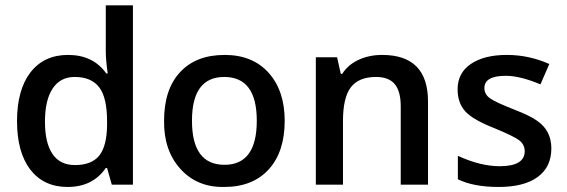

<svg xmlns="http://www.w3.org/2000/svg" viewBox="-20 -704 2160 732"><path d="M151.4 -240.2Q151.4 -159.2 180.2 -116.9Q209 -74.7 265.6 -74.7Q329.1 -74.7 358.2 -110.6Q387.2 -146.5 388.2 -226.6V-241.2Q388.2 -332.5 357.9 -371.6Q327.6 -410.6 264.6 -410.6Q210 -410.6 180.7 -366.5Q151.4 -322.3 151.4 -240.2ZM383.3 -63.5Q333.5 8.8 237.8 8.8Q147 8.8 95.7 -57.1Q44.9 -123.5 44.9 -242.2Q44.9 -361.3 96.2 -428.2Q147.9 -494.6 239.3 -494.6Q335.4 -494.6 385.3 -423.8H390.6Q383.3 -476.6 383.3 -506.8V-683.6H486.8V0H406.2L388.2 -63.5Z M1003.9 -426.8Q1065.4 -358.4 1065.4 -243.7Q1065.4 -125 1004.4 -58.1Q943.4 8.8 834.5 8.8Q731.9 10.7 668 -59.8Q604 -130.4 605.5 -243.7Q605.5 -362.8 666 -428.2Q726.6 -494.6 836.9 -494.6Q942.4 -494.6 1003.9 -426.8ZM835 -410.6Q711.9 -410.6 711.9 -243.7Q711.9 -75.7 835.9 -75.7Q959 -75.7 959 -243.7Q959 -410.6 835 -410.6Z M1611.8 -316.9V0H1507.8V-298.8Q1507.8 -355.5 1485.1 -383.1Q1462.4 -410.6 1413.6 -410.6Q1348.1 -410.6 1317.9 -371.6Q1287.6 -332.5 1287.6 -242.2V0H1184.1V-485.8H1265.1L1279.3 -422.4H1284.7Q1306.6 -457 1346.9 -475.8Q1387.2 -494.6 1437 -494.6Q1611.8 -494.6 1611.8 -316.9Z M2028.3 -243.2Q2082 -206.1 2082 -138.2Q2082 -67.4 2030 -29.3Q1978 8.8 1881.3 8.8Q1785.2 8.8 1725.6 -20.5V-109.9Q1811.5 -70.3 1885.3 -70.3Q1980.5 -70.3 1980.5 -127.9Q1980 -154.3 1958 -170.2Q1936 -186 1868.2 -213.9Q1784.2 -246.6 1754.4 -278.8Q1724.6 -311.5 1724.6 -363.3Q1724.6 -425.8 1774.9 -460Q1825.7 -494.6 1912.1 -494.6Q1996.6 -494.6 2074.2 -460L2040.5 -382.3Q1962.9 -415 1908.2 -415Q1826.7 -415 1826.7 -368.2Q1826.7 -344.7 1847.7 -329.6Q1869.1 -314 1940.9 -286.1Q2002.4 -262.2 2028.3 -243.2Z"/></svg>

Font: Khula Semibold
Style: Regular
Weight: 600
Designer: Erin McLaughlin, Steve Matteson
Version: Version 1.000;PS 1.0;hotconv 1.0.72;makeotf.lib2.5.5900